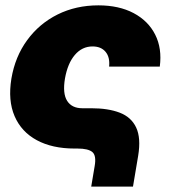

<svg xmlns="http://www.w3.org/2000/svg" viewBox="-20 -547 622 707"><path d="M315.9 140.1 328.6 64.5Q335.4 25.9 320.1 12.9Q304.7 0 265.6 0H254.9Q172.4 0 115.5 -30.8Q58.6 -61.5 33.7 -119.4Q8.8 -177.2 22 -257.8Q35.6 -338.4 80.1 -399.2Q124.5 -460 192.1 -493.7Q259.8 -527.3 342.3 -527.3Q418 -527.3 471.9 -498.8Q525.9 -470.2 551.5 -419.4Q577.1 -368.7 568.4 -301.8H381.8Q385.3 -336.4 368.7 -356.2Q352.1 -376 320.8 -376Q282.2 -376 255.6 -344.7Q229 -313.5 219.2 -257.8Q210 -202.6 227.3 -175.5Q244.6 -148.4 283.2 -148.4H316.4Q378.4 -148.4 420.9 -132.1Q463.4 -115.7 481.4 -77.4Q499.5 -39.1 488.8 26.4L469.7 140.1Z"/></svg>

Font: Inter Display Black
Style: Italic
Weight: 900
Italic angle: -9.39999°
Designer: Rasmus Andersson
Foundry: rsms
Version: Version 4.000;git-a52131595